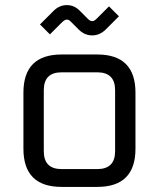

<svg xmlns="http://www.w3.org/2000/svg" viewBox="-20 -734 624 754"><path d="M72 -150V-370Q72 -520 222 -520H362Q512 -520 512 -370V-150Q512 0 362 0H222Q72 0 72 -150ZM152 -140Q152 -70 222 -70H362Q432 -70 432 -140V-380Q432 -450 362 -450H222Q152 -450 152 -380ZM137 -638 190 -691Q213 -714 242.5 -714Q272 -714 294 -691L325 -660Q334 -651 342 -651Q350 -651 359 -660L408 -709L447 -670L394 -617Q371 -595 342 -595Q313 -595 290 -617L259 -648Q251 -657 243 -657Q235 -657 225 -648L176 -599Z"/></svg>

Font: Oxanium ExtraLight
Style: Regular
Weight: 400
Version: Version 2.000